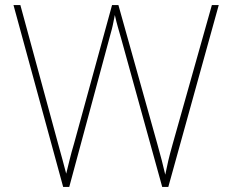

<svg xmlns="http://www.w3.org/2000/svg" viewBox="-20 -734 909 754"><path d="M839 -714H812L658 -168Q647 -129 641 -103.5Q635 -78 629 -48Q622 -78 615.5 -103.5Q609 -129 598 -168L445 -714H420L271 -171Q260 -134 253.5 -107Q247 -80 240 -52Q233 -80 225.5 -106.5Q218 -133 208 -170L60 -714H33L228 0H252L415 -604Q420 -621 423 -635.5Q426 -650 431 -675Q437 -648 442.5 -629Q448 -610 456 -582L617 0H641Z"/></svg>

Font: Noto Sans UI Thin
Style: Regular
Weight: 250
Designer: Monotype Design Team
Foundry: Monotype Imaging Inc.
Version: Version 1.901